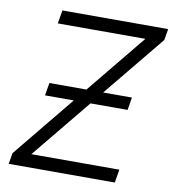

<svg xmlns="http://www.w3.org/2000/svg" viewBox="-82 -800 786 871"><g transform="rotate(10 311.5 -364.0)"><path d="M16.1 0 24.9 -50.8 528.3 -666H125L135.3 -727.5H622.6L613.8 -675.8L109.9 -61H515.1L504.9 0ZM124.5 -334.5 134.3 -393.1H514.6L504.9 -334.5Z"/></g></svg>

Font: Inter 20pt Light
Style: Italic
Weight: 300
Italic angle: -9.3988°
Version: Version 4.001;git-66647c0bb